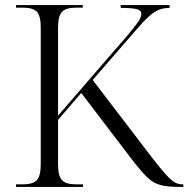

<svg xmlns="http://www.w3.org/2000/svg" viewBox="-20 -734 740 754"><path d="M43 0V-10H70Q109 -10 124.5 -26.5Q140 -43 140 -89V-627Q140 -672 124.5 -688Q109 -704 70 -704H43V-714H305V-704H278Q239 -704 223.5 -687.5Q208 -671 208 -625V-280L479 -593Q510 -630 522.5 -648Q535 -666 535 -679Q535 -694 515.5 -698.5Q496 -703 454 -703V-714H646V-703Q623 -703 604 -695.5Q585 -688 563 -668Q541 -648 509 -610L344 -420L577 -115Q611 -71 631.5 -48.5Q652 -26 666 -18Q680 -10 697 -10H700V0H683Q637 0 609.5 -7.5Q582 -15 560 -36Q538 -57 507 -96L299 -369L208 -263V-89Q208 -43 223.5 -26.5Q239 -10 278 -10H306V0Z"/></svg>

Font: Noto Serif Display Light
Style: Regular
Weight: 300
Designer: Monotype Design Team
Foundry: Monotype Imaging Inc.
Version: Version 2.009